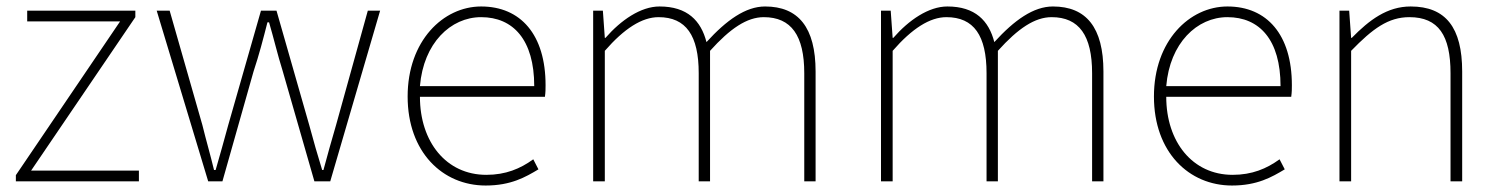

<svg xmlns="http://www.w3.org/2000/svg" viewBox="-20 -560 4632 593"><path d="M29 0H409V-33H76L398 -507V-527H64V-494H351L29 -19Z M623 0H667L763 -339C780 -390 793 -440 806 -491H811C826 -440 837 -392 853 -341L951 0H1000L1154 -527H1116L1018 -174C1004 -125 991 -81 979 -35H975C961 -81 948 -125 935 -174L834 -527H786L685 -174C672 -125 659 -81 646 -35H641C630 -81 617 -125 605 -174L504 -527H464Z M1480 13C1558 13 1603 -13 1643 -37L1627 -68C1587 -39 1542 -20 1482 -20C1358 -20 1277 -122 1277 -261H1663C1665 -275 1665 -286 1665 -297C1665 -453 1588 -540 1466 -540C1349 -540 1239 -434 1239 -262C1239 -90 1347 13 1480 13ZM1277 -294C1288 -427 1372 -507 1466 -507C1565 -507 1630 -437 1630 -294Z M1812 0H1848V-403C1908 -472 1963 -507 2014 -507C2099 -507 2138 -450 2138 -334V0H2173V-403C2235 -472 2287 -507 2339 -507C2424 -507 2464 -450 2464 -334V0H2499V-339C2499 -475 2446 -540 2343 -540C2283 -540 2224 -498 2162 -430C2145 -496 2103 -540 2017 -540C1959 -540 1898 -498 1850 -443H1848L1842 -527H1812Z M2701 0H2737V-403C2797 -472 2852 -507 2903 -507C2988 -507 3027 -450 3027 -334V0H3062V-403C3124 -472 3176 -507 3228 -507C3313 -507 3353 -450 3353 -334V0H3388V-339C3388 -475 3335 -540 3232 -540C3172 -540 3113 -498 3051 -430C3034 -496 2992 -540 2906 -540C2848 -540 2787 -498 2739 -443H2737L2731 -527H2701Z M3785 13C3863 13 3908 -13 3948 -37L3932 -68C3892 -39 3847 -20 3787 -20C3663 -20 3582 -122 3582 -261H3968C3970 -275 3970 -286 3970 -297C3970 -453 3893 -540 3771 -540C3654 -540 3544 -434 3544 -262C3544 -90 3652 13 3785 13ZM3582 -294C3593 -427 3677 -507 3771 -507C3870 -507 3935 -437 3935 -294Z M4117 0H4153V-403C4220 -472 4268 -507 4333 -507C4423 -507 4460 -450 4460 -334V0H4496V-339C4496 -475 4445 -540 4337 -540C4264 -540 4209 -498 4155 -443H4153L4147 -527H4117Z"/></svg>

Font: Harano Aji Gothic KR ExtraLight
Style: Regular
Weight: 250
Foundry: Masamichi Hosoda
Version: HaranoAjiGothicKR-ExtraLight version 20220220;ttx 4.29.1